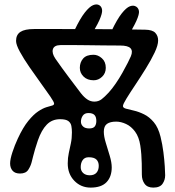

<svg xmlns="http://www.w3.org/2000/svg" viewBox="-20 -819 795 873"><path d="M255 -614Q226 -613.5 220.5 -595.2Q215 -577 232 -552Q261.5 -509.5 292.8 -468Q324 -426.5 348 -395Q362.5 -376.5 377.2 -366.8Q392 -357 409 -357Q428 -357 442 -367.8Q456 -378.5 474 -398Q490 -415.5 506.2 -439.2Q522.5 -463 536.5 -488Q550.5 -513 560.8 -533.2Q571 -553.5 575 -563Q585 -587 573.5 -599.5Q562 -612 526 -612Q492 -612 452.2 -612.5Q412.5 -613 374 -613.5Q335.5 -614 304 -614.2Q272.5 -614.5 255 -614ZM406 -454Q377 -454 360 -470.8Q343 -487.5 343 -510.5Q343 -535.5 358 -552.8Q373 -570 405 -570Q425.5 -570 443.2 -554.2Q461 -538.5 461 -510.5Q461 -486 444.2 -470Q427.5 -454 406 -454ZM388 -22Q408.5 -22 418.8 -33.8Q429 -45.5 429 -65Q429 -83 418.5 -93.5Q408 -104 383 -104Q365 -104 356 -91.2Q347 -78.5 347 -59Q347 -42.5 358.2 -32.2Q369.5 -22 388 -22ZM385.5 -235Q404 -235 411 -244.2Q418 -253.5 418 -269Q418 -287.5 409.5 -296.2Q401 -305 382 -305Q364.5 -305 356.2 -292.8Q348 -280.5 348 -265.5Q348 -253 357.5 -244Q367 -235 385.5 -235ZM679 -30Q679 -30 679 -30Q679 -30 679 -30Q679 -30 679 -30Q679 -30 679 -30Q679 -30 679 -30Q679 -30 679 -30Q679 -30 679 -30Q679 -30 679 -30ZM72 -90Q72 -90 72 -90Q72 -90 72 -90Q72 -90 72 -90Q72 -90 72 -90Q72 -90 72 -90Q72 -90 72 -90Q72 -90 72 -90Q72 -90 72 -90ZM487 -678Q512.5 -731.5 533.5 -758Q554.5 -784.5 570.8 -790.5Q587 -796.5 599 -789Q609.5 -782.5 611.8 -768.8Q614 -755 599.8 -723.2Q585.5 -691.5 547 -631ZM320 -684Q344.5 -735 365.5 -761.8Q386.5 -788.5 403.2 -795.5Q420 -802.5 432 -795Q442.5 -788.5 444.2 -773.8Q446 -759 431.8 -727Q417.5 -695 380 -637ZM590 -664Q588.5 -665.5 597.5 -668.8Q606.5 -672 618.2 -673.2Q630 -674.5 637 -670Q653 -659.5 659.8 -651Q666.5 -642.5 664 -634.5Q661.5 -626.5 650 -617ZM581 -664Q579.5 -665.5 588.5 -668.8Q597.5 -672 609.2 -673.2Q621 -674.5 628 -670Q644 -659.5 650.8 -651Q657.5 -642.5 655 -634.5Q652.5 -626.5 641 -617ZM26 -76Q26 -95 36.5 -127Q47 -159 61 -189Q85 -240.5 108.8 -269.5Q132.5 -298.5 153.5 -312.5Q174.5 -326.5 191 -331.5Q207.5 -336.5 216.8 -339Q226 -341.5 226 -348Q226 -355 208.5 -380.5Q191 -406 165.2 -441.5Q139.5 -477 113.8 -514.2Q88 -551.5 70.5 -583.5Q53 -615.5 53 -633Q53 -661 72.8 -674Q92.5 -687 135 -687Q190.5 -687 256.2 -687Q322 -687 390.2 -686.8Q458.5 -686.5 522.8 -685.8Q587 -685 640 -684Q673 -683.5 686 -669.8Q699 -656 699 -635Q699 -613.5 683 -579.8Q667 -546 643.2 -507.8Q619.5 -469.5 595.8 -434Q572 -398.5 555.8 -372.2Q539.5 -346 539 -337Q539 -328.5 553 -324.8Q567 -321 589 -316Q611 -311 635 -299.2Q659 -287.5 679.2 -263.5Q699.5 -239.5 710 -197Q718.5 -162.5 723 -126.8Q727.5 -91 729.2 -62.8Q731 -34.5 731 -22Q731 -0.5 719 16.8Q707 34 677 34Q650 34 637.5 16.8Q625 -0.5 625 -25Q625 -54 624.5 -76Q624 -98 622.5 -117.2Q621 -136.5 618 -157Q612 -196.5 594.2 -220.5Q576.5 -244.5 553.2 -255.2Q530 -266 508 -266Q481 -266 466.5 -255.8Q452 -245.5 452 -220Q452 -199 461 -169.8Q470 -140.5 479 -110.5Q488 -80.5 488 -58Q488 -15.5 464.5 9.2Q441 34 392 34Q348 34 318 3Q288 -28 288 -76Q288 -101.5 292.8 -123.2Q297.5 -145 302.2 -167.2Q307 -189.5 307 -217Q307 -232.5 304.5 -246.2Q302 -260 290.8 -268.5Q279.5 -277 253 -277Q216.5 -277 192.5 -252.2Q168.5 -227.5 152 -180Q145 -159.5 139.8 -141.8Q134.5 -124 130.8 -109Q127 -94 124 -82Q119.5 -64 108.5 -47Q97.5 -30 71 -30Q48 -30 37 -43Q26 -56 26 -76Z"/></svg>

Font: Kablammo
Style: Regular
Weight: 400
Designer: Travis Kochel, Lizy Gershenzon, Daria Petrova, Ethan Cohen
Foundry: Vectro Type Foundry
Version: Version 1.002